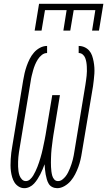

<svg xmlns="http://www.w3.org/2000/svg" viewBox="-20 -975 560 1003"><path d="M279 8Q265 8 253 2Q241 -4 234.5 -15Q228 -26 224.5 -38.5Q221 -51 218.5 -64Q216 -77 215 -90.5Q214 -104 213 -117Q208 -104 202.5 -90.5Q197 -77 190.5 -64.5Q184 -52 176 -39.5Q168 -27 158 -16Q148 -5 134.5 1.5Q121 8 107 8Q91 8 77.5 -0.5Q64 -9 56 -21.5Q48 -34 43.5 -49.5Q39 -65 37 -80.5Q35 -96 35 -112Q35 -128 36 -144.5Q37 -161 39 -177.5Q41 -194 44 -210L101 -555Q104 -574 108.5 -593Q113 -612 119.5 -630.5Q126 -649 135 -667Q144 -685 157.5 -700.5Q171 -716 189 -725.5Q207 -735 226 -735V-698Q211 -698 198.5 -688Q186 -678 177.5 -664.5Q169 -651 163 -636.5Q157 -622 153 -607.5Q149 -593 145.5 -578.5Q142 -564 140 -549L83 -204Q81 -192 79 -179.5Q77 -167 76 -154.5Q75 -142 74.5 -129.5Q74 -117 74.5 -105Q75 -93 76.5 -81Q78 -69 82 -58Q86 -47 94.5 -38Q103 -29 115 -29Q127 -29 137 -38Q147 -47 153.5 -58Q160 -69 165.5 -80.5Q171 -92 175.5 -103.5Q180 -115 184 -127Q188 -139 191.5 -151Q195 -163 198 -174.5Q201 -186 203.5 -198Q206 -210 208.5 -222Q211 -234 213.5 -246Q216 -258 218 -270Q220 -282 222 -294L253 -478H293L263 -294Q261 -282 259 -270Q257 -258 255.5 -246Q254 -234 252.5 -222Q251 -210 249.5 -198Q248 -186 247.5 -174Q247 -162 246.5 -150Q246 -138 246 -126.5Q246 -115 246.5 -103Q247 -91 248.5 -79.5Q250 -68 253 -57Q256 -46 263.5 -37.5Q271 -29 283 -29Q295 -29 305 -36.5Q315 -44 322.5 -53.5Q330 -63 335.5 -74Q341 -85 345.5 -96Q350 -107 353.5 -118Q357 -129 360 -140Q363 -151 365 -162.5Q367 -174 369 -186L426 -531Q428 -543 429.5 -555Q431 -567 432.5 -579Q434 -591 434 -603Q434 -615 433.5 -627Q433 -639 431 -650.5Q429 -662 425 -672.5Q421 -683 412 -690.5Q403 -698 391 -698V-735Q407 -735 421.5 -728.5Q436 -722 446 -710.5Q456 -699 461 -684.5Q466 -670 469 -654Q472 -638 473 -622Q474 -606 473 -590Q472 -574 470 -557.5Q468 -541 466 -525L408 -180Q405 -160 400.5 -140.5Q396 -121 389 -102Q382 -83 372.5 -64.5Q363 -46 349.5 -30Q336 -14 317 -3Q298 8 279 8ZM161 -815 184 -955H520L497 -815H461L478 -922H365L347 -815H311L328 -922H215L197 -815Z"/></svg>

Font: Iosevka Curly Slab XLtObl
Style: Regular
Weight: 200
Italic angle: -9°
Monospace: yes
Designer: Belleve Invis
Foundry: Belleve Invis
Version: Version 11.1.0; ttfautohint (v1.8.3)